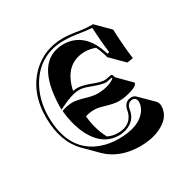

<svg xmlns="http://www.w3.org/2000/svg" viewBox="-122 -557 732 740"><g transform="rotate(-30 244.0 -187.0)"><path d="M250 -19Q301.8 -19 319.3 -59.1Q322.8 -67.4 324.2 -76.2Q330.6 -112.3 362.8 -112.8Q374 -112.3 381.3 -105.5L438 -49.3Q446.3 -40 446.8 -27.3Q446.8 24.9 386.2 51.8Q349.1 68.4 298.3 68.4Q208 67.4 153.8 14.2L97.2 -42.5Q39.6 -101.6 39.1 -209Q39.1 -318.8 106.9 -386.2Q164.1 -441.4 247.1 -441.9Q273.9 -441.9 323.7 -433.6Q346.2 -430.2 376 -430.2L432.6 -373.5Q435.5 -301.3 443.4 -240.2L416.5 -236.3L359.9 -293Q351.6 -324.2 340.8 -345.7Q319.8 -354 294.4 -354.5Q204.1 -353 180.7 -246.1Q191.9 -248 201.2 -248Q222.2 -248 269 -230Q292.5 -221.2 308.1 -221.2Q314.9 -221.2 326.7 -224.1Q335 -226.1 337.9 -226.1Q340.3 -225.6 341.8 -224.1Q345.7 -219.7 346.2 -211.9L402.3 -155.3Q402.3 -140.6 358.9 -129.4Q335.4 -123.5 313.5 -123.5Q292.5 -123.5 249.5 -136.7Q229.5 -142.6 213.4 -142.6Q190.4 -142.1 174.8 -136.2Q180.7 -74.7 206.1 -28.8Q227.1 -19 250 -19ZM250 -8.8Q167.5 -8.8 127.9 -107.4Q112.3 -147.5 107.9 -191.9L107.4 -199.7L114.7 -202.1Q133.8 -208.5 157.2 -209Q175.3 -209 217.8 -196.3Q238.8 -190.4 256.8 -189.9Q302.2 -189.9 331.5 -208.5Q335 -210.9 335.9 -212.4Q335.4 -214.8 335.4 -215.8Q309.6 -210.9 308.1 -210.9Q289.6 -210.9 243.7 -228.5Q218.8 -238.3 201.2 -237.8Q169.9 -237.3 120.6 -212.9L106 -205.6V-222.2Q110.8 -419.4 237.8 -420.9Q333 -419.4 367.2 -304.2L376 -305.7Q369.1 -359.4 366.2 -419.9Q346.2 -420.4 294.9 -428.7Q273.9 -431.6 247.1 -432.1Q140.1 -432.1 84.5 -341.8Q49.3 -283.2 48.8 -209Q48.8 -55.2 162.6 -11.7Q199.2 2 242.2 2Q335 2 368.7 -47.9Q379.9 -65.4 379.9 -84Q378.4 -101.6 362.8 -103Q339.4 -103 334.5 -77.1Q334 -75.2 334 -74.7Q327.1 -28.8 280.8 -13.7Q265.6 -8.8 250 -8.8Z"/></g></svg>

Font: Linux Biolinum Shadow O
Style: Bold
Weight: 700
Designer: Philipp H. Poll
Foundry: Philipp H. Poll
Version: Version 0.9.2